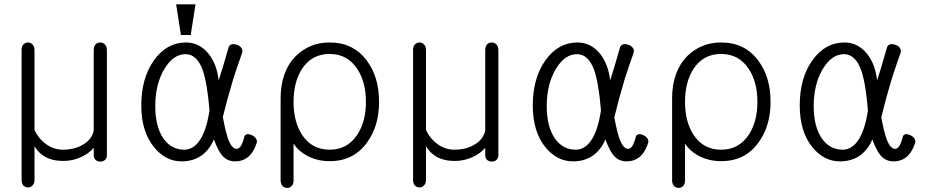

<svg xmlns="http://www.w3.org/2000/svg" viewBox="-20 -738 4331 899"><path d="M141.6 105.5V-52.7Q161.1 -21.5 189.5 -4.9Q224.6 15.6 276.4 15.6Q323.2 15.6 362.3 -3.9Q396.5 -19.5 418.9 -45.9V-11.7Q418.9 2 427.7 10.7Q436.5 18.6 449.2 18.6Q461.9 18.6 470.7 11.7Q480.5 2.9 480.5 -10.7V-502.9Q480.5 -520.5 470.7 -530.3Q461.9 -539.1 449.2 -539.1Q436.5 -539.1 427.7 -530.3Q418.9 -520.5 418.9 -502.9V-127Q411.1 -87.9 373 -63.5Q333 -37.1 274.4 -37.1Q232.4 -37.1 196.3 -62.5Q161.1 -87.9 141.6 -128.9V-503.9Q141.6 -520.5 131.8 -530.3Q123 -539.1 111.3 -539.1Q98.6 -539.1 89.8 -530.3Q81.1 -521.5 81.1 -503.9V105.5Q81.1 121.1 89.8 130.9Q98.6 139.6 111.3 139.6Q123 139.6 131.8 130.9Q141.6 121.1 141.6 105.5Z M1114.3 -492.2Q1117.2 -504.9 1109.4 -514.6Q1102.5 -524.4 1088.9 -528.3Q1075.2 -533.2 1064.5 -530.3Q1052.7 -526.4 1049.8 -514.6Q1036.1 -468.8 1025.4 -430.7Q1015.6 -401.4 1003.9 -361.3Q995.1 -440.4 954.1 -489.3Q912.1 -539.1 850.6 -539.1Q760.7 -539.1 701.2 -456.1Q641.6 -373 641.6 -244.1Q641.6 -121.1 702.1 -47.9Q755.9 17.6 830.1 17.6Q884.8 17.6 924.8 -10.7Q961.9 -38.1 981.4 -85Q1002 -31.2 1020.5 -9.8Q1043.9 17.6 1081.1 17.6Q1114.3 17.6 1137.7 0Q1167 -21.5 1182.6 -71.3Q1184.6 -81.1 1176.8 -91.8Q1169.9 -100.6 1157.2 -106.4Q1144.5 -111.3 1135.7 -109.4Q1125 -106.4 1123 -93.8Q1116.2 -67.4 1107.4 -53.7Q1098.6 -41 1087.9 -41Q1067.4 -41 1050.8 -80.1Q1037.1 -115.2 1023.4 -190.4Q1045.9 -281.2 1071.3 -365.2Q1088.9 -420.9 1114.3 -492.2ZM848.6 -484.4Q901.4 -484.4 928.7 -411.1Q950.2 -350.6 960.9 -221.7Q946.3 -121.1 910.2 -74.2Q881.8 -37.1 842.8 -37.1Q782.2 -37.1 745.1 -89.8Q707 -145.5 707 -241.2Q707 -342.8 749 -414.1Q791 -484.4 848.6 -484.4ZM895.5 -717.8H804.7L827.1 -574.2H873Z M1293.9 105.5Q1293.9 122.1 1302.7 132.8Q1311.5 141.6 1324.2 141.6Q1335.9 142.6 1344.7 133.8Q1354.5 124 1354.5 108.4V-66.4Q1375 -32.2 1416 -9.8Q1463.9 16.6 1523.4 16.6Q1635.7 16.6 1698.2 -70.3Q1754.9 -146.5 1754.9 -261.7Q1754.9 -377 1698.2 -453.1Q1635.7 -539.1 1523.4 -539.1Q1430.7 -539.1 1366.2 -476.6Q1293.9 -404.3 1293.9 -277.3ZM1523.4 -485.4Q1606.4 -485.4 1652.3 -416Q1693.4 -354.5 1693.4 -260.7Q1693.4 -168 1652.3 -106.4Q1606.4 -37.1 1523.4 -37.1Q1440.4 -37.1 1394.5 -106.4Q1354.5 -168 1354.5 -260.7Q1354.5 -354.5 1394.5 -416Q1440.4 -485.4 1523.4 -485.4Z M1974.6 105.5V-52.7Q1994.1 -21.5 2022.5 -4.9Q2057.6 15.6 2109.4 15.6Q2156.2 15.6 2195.3 -3.9Q2229.5 -19.5 2252 -45.9V-11.7Q2252 2 2260.7 10.7Q2269.5 18.6 2282.2 18.6Q2294.9 18.6 2303.7 11.7Q2313.5 2.9 2313.5 -10.7V-502.9Q2313.5 -520.5 2303.7 -530.3Q2294.9 -539.1 2282.2 -539.1Q2269.5 -539.1 2260.7 -530.3Q2252 -520.5 2252 -502.9V-127Q2244.1 -87.9 2206.1 -63.5Q2166 -37.1 2107.4 -37.1Q2065.4 -37.1 2029.3 -62.5Q1994.1 -87.9 1974.6 -128.9V-503.9Q1974.6 -520.5 1964.8 -530.3Q1956.1 -539.1 1944.3 -539.1Q1931.6 -539.1 1922.9 -530.3Q1914.1 -521.5 1914.1 -503.9V105.5Q1914.1 121.1 1922.9 130.9Q1931.6 139.6 1944.3 139.6Q1956.1 139.6 1964.8 130.9Q1974.6 121.1 1974.6 105.5Z M2947.3 -492.2Q2950.2 -504.9 2942.4 -514.6Q2935.5 -524.4 2921.9 -528.3Q2908.2 -533.2 2897.5 -530.3Q2885.7 -526.4 2882.8 -514.6Q2869.1 -468.8 2858.4 -430.7Q2848.6 -401.4 2836.9 -361.3Q2828.1 -440.4 2787.1 -489.3Q2745.1 -539.1 2683.6 -539.1Q2593.8 -539.1 2534.2 -456.1Q2474.6 -373 2474.6 -244.1Q2474.6 -120.1 2535.2 -46.9Q2588.9 17.6 2663.1 17.6Q2717.8 17.6 2757.8 -10.7Q2794.9 -38.1 2814.5 -85Q2835 -31.2 2853.5 -9.8Q2877 17.6 2914.1 17.6Q2947.3 17.6 2970.7 0Q3000 -21.5 3015.6 -71.3Q3017.6 -81.1 3009.8 -91.8Q3002.9 -100.6 2990.2 -106.4Q2977.5 -111.3 2968.8 -109.4Q2958 -106.4 2956.1 -93.8Q2949.2 -67.4 2940.4 -53.7Q2931.6 -41 2920.9 -41Q2900.4 -41 2883.8 -80.1Q2870.1 -114.3 2856.4 -188.5Q2878.9 -281.2 2904.3 -365.2Q2921.9 -420.9 2947.3 -492.2ZM2681.6 -484.4Q2734.4 -484.4 2761.7 -411.1Q2783.2 -350.6 2793.9 -221.7Q2779.3 -121.1 2743.2 -74.2Q2714.8 -37.1 2675.8 -37.1Q2615.2 -37.1 2578.1 -89.8Q2540 -145.5 2540 -241.2Q2540 -342.8 2582 -414.1Q2624 -484.4 2681.6 -484.4Z M3127 105.5Q3127 122.1 3135.7 132.8Q3144.5 141.6 3157.2 141.6Q3168.9 142.6 3177.7 133.8Q3187.5 124 3187.5 108.4V-66.4Q3208 -32.2 3249 -9.8Q3296.9 16.6 3356.4 16.6Q3468.8 16.6 3531.2 -70.3Q3587.9 -146.5 3587.9 -261.7Q3587.9 -377 3531.2 -453.1Q3468.8 -539.1 3356.4 -539.1Q3263.7 -539.1 3199.2 -476.6Q3127 -404.3 3127 -277.3ZM3356.4 -485.4Q3439.5 -485.4 3485.4 -416Q3526.4 -354.5 3526.4 -260.7Q3526.4 -168 3485.4 -106.4Q3439.5 -37.1 3356.4 -37.1Q3273.4 -37.1 3227.5 -106.4Q3187.5 -168 3187.5 -260.7Q3187.5 -354.5 3227.5 -416Q3273.4 -485.4 3356.4 -485.4Z M4197.3 -492.2Q4200.2 -504.9 4192.4 -514.6Q4185.5 -524.4 4171.9 -528.3Q4158.2 -533.2 4147.5 -530.3Q4135.7 -526.4 4132.8 -514.6Q4119.1 -468.8 4108.4 -430.7Q4098.6 -401.4 4086.9 -361.3Q4078.1 -440.4 4037.1 -489.3Q3995.1 -539.1 3933.6 -539.1Q3843.8 -539.1 3784.2 -456.1Q3724.6 -373 3724.6 -244.1Q3724.6 -120.1 3785.2 -46.9Q3838.9 17.6 3913.1 17.6Q3967.8 17.6 4007.8 -10.7Q4044.9 -38.1 4064.5 -85Q4085 -31.2 4103.5 -9.8Q4127 17.6 4164.1 17.6Q4197.3 17.6 4220.7 0Q4250 -21.5 4265.6 -71.3Q4267.6 -81.1 4259.8 -91.8Q4252.9 -100.6 4240.2 -106.4Q4227.5 -111.3 4218.8 -109.4Q4208 -106.4 4206.1 -93.8Q4199.2 -67.4 4190.4 -53.7Q4181.6 -41 4170.9 -41Q4150.4 -41 4133.8 -80.1Q4120.1 -114.3 4106.4 -188.5Q4128.9 -281.2 4154.3 -365.2Q4171.9 -420.9 4197.3 -492.2ZM3931.6 -484.4Q3984.4 -484.4 4011.7 -411.1Q4033.2 -350.6 4043.9 -221.7Q4029.3 -121.1 3993.2 -74.2Q3964.8 -37.1 3925.8 -37.1Q3865.2 -37.1 3828.1 -89.8Q3790 -145.5 3790 -241.2Q3790 -342.8 3832 -414.1Q3874 -484.4 3931.6 -484.4Z"/></svg>

Font: Gulim
Style: Regular
Weight: 400
Version: Version 2.21